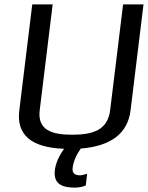

<svg xmlns="http://www.w3.org/2000/svg" viewBox="-20 -669 674 875"><path d="M309 -55C216 -55 150 -76 161 -167L220 -649H127L68 -166C54 -55 122 4 272 9C248 43 234 75 230 106C223 166 258 186 320 186C339 186 356 183 371 176L377 123C361 128 351 130 346 130C320 130 308 119 311 97C314 68 327 38 348 8C486 -3 562 -61 575 -166L634 -649H541L482 -167C471 -76 403 -55 309 -55Z"/></svg>

Font: Gamestation Display
Style: Italic
Weight: 400
Designer: Jonas Hecksher
Foundry: Jonas Hecksher, Playtypeª, e-types AS
Version: Version 1.003